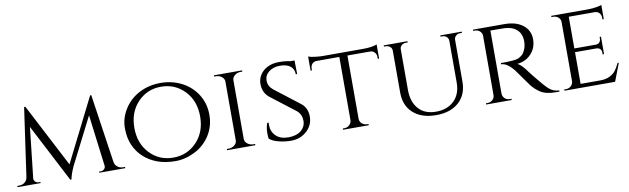

<svg xmlns="http://www.w3.org/2000/svg" viewBox="-41 -1059 4963 1515"><g transform="rotate(-10 2440.5 -301.5)"><path d="M856 -10H871V0H663V-9H678Q693 -9 704.5 -20.5Q716 -32 714 -48L662 -460L473 -88Q445 -27 438 14H428L187 -451L142 -48Q140 -33 151.5 -21Q163 -9 179 -9H193V0H8V-10H23Q59 -10 79 -36Q89 -49 91 -67L169 -614H179L443 -106L698 -614H707L788 -65Q792 -40 811 -25Q830 -10 856 -10Z M1091 -574.5Q1168 -614 1260.5 -614Q1353 -614 1430 -574.5Q1507 -535 1552.5 -463Q1598 -391 1598 -300Q1598 -209 1552.5 -137Q1507 -65 1430 -25.5Q1353 14 1272 14Q1191 14 1129 -9Q1067 -32 1021.5 -73Q976 -114 949.5 -173Q923 -232 923 -311.5Q923 -391 968.5 -463Q1014 -535 1091 -574.5ZM1072.5 -95.5Q1148 -16 1260 -16Q1372 -16 1448 -95.5Q1524 -175 1524 -300Q1524 -425 1448 -504.5Q1372 -584 1260 -584Q1148 -584 1072.5 -504.5Q997 -425 997 -300Q997 -175 1072.5 -95.5Z M1701 -10Q1728 -10 1748 -26Q1768 -42 1768 -64V-536Q1768 -558 1748 -574Q1728 -590 1700 -590H1687V-600H1913V-590H1900Q1873 -590 1853.5 -575Q1834 -560 1832 -538V-63Q1833 -41 1853 -25.5Q1873 -10 1900 -10H1913L1914 0H1687V-10Z M2026 -33Q2023 -45 2023 -82Q2023 -119 2036 -157H2048Q2047 -148 2047 -139Q2047 -85 2082.5 -50.5Q2118 -16 2181 -16Q2247 -16 2284 -46.5Q2321 -77 2321 -125.5Q2321 -174 2285 -206L2085 -360Q2037 -401 2037 -470Q2037 -509 2058.5 -542Q2080 -575 2118.5 -594.5Q2157 -614 2209 -614Q2261 -614 2301 -605H2334L2336 -496H2325Q2325 -538 2296 -561Q2267 -584 2213 -584Q2159 -584 2124 -556.5Q2089 -529 2089 -485.5Q2089 -442 2128 -410L2330 -254Q2376 -216 2376 -148Q2376 -80 2324.5 -33Q2273 14 2199 14Q2150 14 2101 2Q2052 -10 2026 -33Z M2752 -571V-63Q2753 -32 2782 -17Q2795 -10 2811 -10H2822V0H2616V-10H2628Q2652 -10 2669 -26Q2686 -42 2687 -64V-571H2506Q2483 -571 2469.5 -556Q2456 -541 2456 -520V-504H2445V-617Q2465 -609 2501.5 -605Q2538 -601 2556 -601H2882Q2954 -601 2994 -617V-504H2983V-520Q2983 -541 2969 -556Q2955 -571 2933 -571Z M3673 -590H3658Q3631 -590 3617 -569Q3611 -560 3610 -548V-211Q3610 -107 3543.5 -46.5Q3477 14 3361 14Q3245 14 3178 -46Q3111 -106 3111 -210V-547Q3111 -565 3097 -577.5Q3083 -590 3063 -590H3048V-600H3238V-590H3223Q3203 -590 3189 -577.5Q3175 -565 3175 -547V-222Q3175 -125 3224.5 -69Q3274 -13 3364.5 -13Q3455 -13 3509.5 -66Q3564 -119 3564 -211V-547Q3563 -566 3549.5 -578Q3536 -590 3516 -590H3501V-600H3673Z M3950 -569H3897V-64Q3898 -33 3925 -17Q3938 -10 3954 -10H3967L3968 0H3763V-10H3777Q3800 -10 3816.5 -25.5Q3833 -41 3833 -63V-538Q3833 -560 3816.5 -575Q3800 -590 3777 -590H3763V-600H4014Q4108 -600 4162.5 -557Q4217 -514 4217 -444Q4217 -374 4173 -327Q4129 -280 4061 -273Q4093 -259 4138 -195Q4137 -195 4172.5 -151Q4208 -107 4229.5 -82.5Q4251 -58 4265 -45Q4302 -10 4350 -10V0H4319Q4240 0 4195 -31Q4161 -54 4133 -88Q4127 -96 4082.5 -158.5Q4038 -221 4035 -225Q3981 -292 3934 -292V-302Q4051 -302 4075 -314Q4108 -331 4120 -350Q4145 -390 4145 -438Q4145 -499 4109 -532Q4073 -565 4012 -568Q3985 -569 3950 -569Z M4404 -10Q4428 -10 4444.5 -25.5Q4461 -41 4462 -63V-538Q4462 -560 4445 -575Q4428 -590 4404 -590H4390V-600H4682Q4723 -600 4754 -606Q4785 -612 4794 -616V-502L4783 -503V-518Q4783 -539 4769 -554Q4755 -569 4733 -569H4525V-315H4696Q4716 -315 4726.5 -327Q4737 -339 4737 -357V-370H4748V-230H4737V-243Q4737 -271 4716 -281Q4708 -284 4699 -285H4525V-31H4682Q4728 -31 4759.5 -47Q4791 -63 4807.5 -85Q4824 -107 4841 -143H4851L4796 0H4390V-10Z"/></g></svg>

Font: Cinzel
Style: Regular
Weight: 400
Designer: Natanael Gama
Version: Version 1.001;PS 001.001;hotconv 1.0.56;makeotf.lib2.0.21325